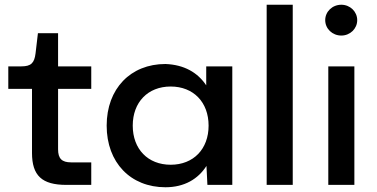

<svg xmlns="http://www.w3.org/2000/svg" viewBox="-20 -780 1590 810"><path d="M260 0H365V-95H280C241 -95 225 -111 225 -150V-405H365V-500H225V-640H140L130 -555C125 -514 111 -500 70 -500H15V-405H115V-135C115 -39 157 0 260 0Z M855 0H960V-500H850V-420C814 -474 757 -507 678 -510C531 -510 430 -406 430 -250C430 -94 531 10 678 10C758 10 816 -25 851 -80ZM700 -85C604 -85 540 -151 540 -250C540 -349 604 -415 700 -415C796 -415 860 -349 860 -250C860 -151 796 -85 700 -85Z M1105 -760V0H1215V-760Z M1365 -500V0H1475V-500ZM1420 -760C1382 -760 1352 -731 1352 -695C1352 -659 1382 -630 1420 -630C1457 -630 1487 -659 1487 -695C1487 -731 1457 -760 1420 -760Z"/></svg>

Font: Goli Medium
Style: Regular
Weight: 500
Designer: jaikishan Patel
Foundry: MagicType
Version: Version 1.000;Glyphs 3.2 (3242)